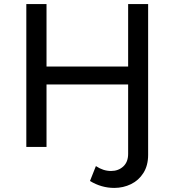

<svg xmlns="http://www.w3.org/2000/svg" viewBox="-20 -720 855 941"><path d="M450 94Q486 118 524 118Q560 118 584 96Q608 74 608 34V-306H208V0H109V-700H208V-394H608V-700H706V39Q706 91 683 127.5Q660 164 622 182.5Q584 201 540 201Q477 201 421 167Z"/></svg>

Font: Montserrat Alternates Medium
Style: Regular
Weight: 500
Designer: Julieta Ulanovsky
Foundry: Julieta Ulanovsky
Version: Version 7.200